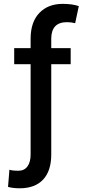

<svg xmlns="http://www.w3.org/2000/svg" viewBox="-20 -780 454 1004"><path d="M349.6 -528.3V-444.3H248V27.8Q248 113.8 205.3 159.2Q162.6 204.6 83 204.6Q48.3 204.6 22 197.3L29.3 107.4Q43.5 112.8 76.7 112.8Q106.9 112.8 123.5 90.3Q140.1 67.9 140.1 27.8V-444.3H54.2V-528.3H140.1V-579.1Q140.6 -665.5 186 -712.6Q231.4 -759.8 308.1 -759.8Q357.9 -759.8 392.1 -748L373 -658.7Q353.5 -664.1 330.1 -664.1Q249 -664.1 248 -579.1V-528.3Z"/></svg>

Font: Karasuma Gothic
Style: Regular
Weight: 500
Designer: Rasmus Andersson / Ryoko Nishizuka
Foundry: Genbu
Version: Version 1.00